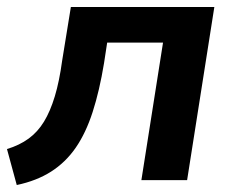

<svg xmlns="http://www.w3.org/2000/svg" viewBox="-21 -516 677 550"><path d="M27 14 -1 -89Q35 -100 61 -119Q87 -138 105 -167.5Q123 -197 136 -240Q149 -283 157 -342L182 -496H593L515 0H384L446 -394H286L277 -335Q264 -256 244.5 -195.5Q225 -135 196 -93Q167 -51 125.5 -24.5Q84 2 27 14Z"/></svg>

Font: Nunito Sans 9pt
Style: Bold Italic
Weight: 700
Italic angle: -9°
Version: Version 3.101;gftools[0.9.27]